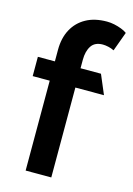

<svg xmlns="http://www.w3.org/2000/svg" viewBox="-109 -760 567 817"><g transform="rotate(15 174.0 -351.0)"><path d="M13 -396H88V0H201V-396H327L291 -481H201V-518Q201 -556 216.5 -579.5Q232 -603 267 -603Q278 -603 291.5 -600Q305 -597 317 -591L348 -676Q339 -683 323.5 -689Q308 -695 291.5 -698.5Q275 -702 259 -702Q205 -702 167 -681Q129 -660 108.5 -622Q88 -584 88 -532V-481H13Z"/></g></svg>

Font: Catamaran Thin SemiBold
Style: Regular
Weight: 600
Version: Version 2.000